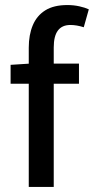

<svg xmlns="http://www.w3.org/2000/svg" viewBox="-20 -741 372 761"><path d="M94 0V-552Q94 -603 110 -641Q126 -679 159.5 -700Q193 -721 247 -721Q272 -721 294.5 -716Q317 -711 332 -704L312 -633Q284 -642 259 -642Q226 -642 209.5 -620Q193 -598 193 -553V0ZM22 -409V-484L100 -489H293V-409Z"/></svg>

Font: Source Sans 3 ExtraLight Medium
Style: Regular
Weight: 500
Version: Version 3.052;hotconv 1.1.0;makeotfexe 2.6.0